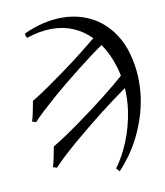

<svg xmlns="http://www.w3.org/2000/svg" viewBox="-80 -694 722 839"><g transform="rotate(-10 281.0 -274.0)"><path d="M518.1 -418.5Q531.7 -368.2 534.2 -320.1Q536.6 -272 530.3 -226.1Q523.4 -178.2 508.8 -134Q494.1 -89.8 474.4 -51Q454.6 -12.2 430.9 20.5Q407.2 53.2 383.3 78.1Q380.9 73.2 376.7 69.8Q372.6 66.4 370.6 62.5Q385.7 42 400.6 15.6Q415.5 -10.7 428.2 -41.5Q440.9 -72.3 450.4 -106.7Q460 -141.1 465.3 -177.7Q468.8 -201.7 469.7 -226.3Q470.7 -251 468.8 -276.4Q446.8 -261.2 416.7 -239Q386.7 -216.8 352.8 -190.4Q318.8 -164.1 283.9 -135.5Q249 -106.9 217 -79.6Q185.1 -52.2 158.9 -27.8Q132.8 -3.4 116.7 14.6L99.6 9.3Q102.5 0 105.2 -11.5Q107.9 -22.9 110.4 -35.2Q112.8 -47.4 115 -58.8Q117.2 -70.3 118.7 -79.1Q146 -95.2 177 -116Q208 -136.7 240 -159.7Q272 -182.6 304 -206.5Q335.9 -230.5 365 -253.2Q394 -275.9 418.7 -296.4Q443.4 -316.9 461.4 -333Q459.5 -341.3 457.5 -350.1Q455.6 -358.9 453.1 -367.2Q435.1 -430.7 400.9 -479.5Q377.4 -463.4 347.4 -440.9Q317.4 -418.5 284.7 -392.8Q252 -367.2 218.8 -339.8Q185.5 -312.5 155.8 -286.4Q126 -260.3 101.3 -237.3Q76.7 -214.4 61.5 -197.3L44.4 -202.6Q47.4 -211.9 50 -223.4Q52.7 -234.9 55.2 -247.1Q57.6 -259.3 59.8 -270.8Q62 -282.2 63.5 -291Q98.6 -312 139.4 -340.3Q180.2 -368.7 221.7 -398.9Q263.2 -429.2 301.8 -459.5Q340.3 -489.7 371.1 -515.1Q337.4 -549.3 294.2 -568.1Q251 -586.9 198.2 -586.9Q171.9 -586.9 144.3 -582Q116.7 -577.1 86.4 -566.9Q83.5 -571.8 81.5 -576.7Q79.6 -581.5 81.1 -587.4Q126 -607.9 168.5 -617.7Q210.9 -627.4 250.5 -627.4Q299.3 -627.4 342.5 -613Q385.7 -598.6 420.2 -571.5Q454.6 -544.4 479.7 -505.6Q504.9 -466.8 518.1 -418.5Z"/></g></svg>

Font: Gentium Plus
Style: Italic
Weight: 400
Italic angle: -8°
Designer: J. Victor Gaultney, Annie Olsen, Iska Routamaa
Foundry: SIL International
Version: Version 1.510